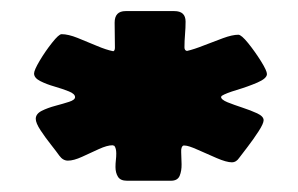

<svg xmlns="http://www.w3.org/2000/svg" viewBox="-20 -778 530 341"><path d="M205.6 -457Q193.8 -457 189.5 -464.1Q185.1 -471.2 185.1 -481.4Q185.1 -487.8 185.8 -493.7Q186.5 -499.5 186.5 -505.4Q186.5 -514.6 183.1 -519Q182.6 -519 181.6 -519.5Q180.7 -520 179.7 -520Q170.4 -520 155.5 -513.2Q140.6 -506.3 125.7 -499.5Q110.8 -492.7 100.6 -492.7Q91.8 -492.7 85.4 -501.5Q80.6 -508.3 70.6 -521Q60.5 -533.7 52 -546.6Q43.5 -559.6 43.5 -566.9Q43.5 -575.7 54 -581.1Q64.5 -586.4 78.4 -590.1Q92.3 -593.8 102.8 -597.2Q113.3 -600.6 113.3 -605.5Q113.3 -611.3 102.3 -615.7Q91.3 -620.1 76.9 -624.3Q62.5 -628.4 51.5 -634Q40.5 -639.6 40.5 -647.5Q40.5 -653.3 50.5 -670.2Q60.5 -687 72.5 -702.1Q84.5 -717.3 89.4 -717.3Q101.1 -717.3 117.7 -710.7Q134.3 -704.1 151.4 -696.8Q168.5 -689.5 181.2 -687Q184.1 -688 184.1 -693.4L183.6 -737.8Q183.6 -758.3 203.1 -758.3H289.6Q309.6 -758.3 309.6 -739.7Q309.6 -728.5 308.6 -716.8Q307.6 -705.1 307.6 -693.8Q307.6 -688.5 312 -687.5Q324.7 -690.4 342 -697.3Q359.4 -704.1 376 -710.2Q392.6 -716.3 403.3 -716.3Q408.7 -716.3 420.9 -701.2Q433.1 -686 443.6 -669.2Q454.1 -652.3 454.1 -646.5Q454.1 -638.7 437 -631.3Q419.9 -624 400.4 -618.2Q380.9 -612.3 374 -607.9L372.6 -606Q372.6 -601.1 384 -596.4Q395.5 -591.8 410.4 -586.9Q425.3 -582 436.8 -576.7Q448.2 -571.3 448.2 -564.5Q448.2 -558.6 439.2 -544.7Q430.2 -530.8 419.7 -517.1Q409.2 -503.4 404.8 -497.6Q399.4 -489.7 392.1 -489.7Q382.3 -489.7 364.7 -497.3Q347.2 -504.9 330.8 -512.2Q314.5 -519.5 308.1 -519.5H305.7Q301.3 -517.6 301.8 -507.8Q302.2 -498 302.5 -486.3Q302.7 -474.6 299.1 -465.8Q295.4 -457 283.7 -457Z"/></svg>

Font: Belanosima
Style: Bold
Weight: 700
Designer: The DocRepair Project, Santiago Orozco
Foundry: Google
Version: Version 2.000